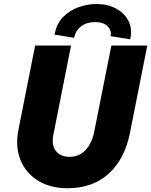

<svg xmlns="http://www.w3.org/2000/svg" viewBox="-20 -952 771 979"><path d="M324.2 7.8Q236.8 7.8 174.3 -30.5Q111.8 -68.8 84.2 -137Q56.6 -205.1 74.7 -293.9L159.2 -719.7H342.3L251.5 -261.7Q245.1 -228.5 253.4 -203.9Q261.7 -179.2 282.7 -165.8Q303.7 -152.3 335 -152.3Q384.8 -152.3 417 -188Q449.2 -223.6 460 -278.3L547.9 -719.7H731L642.6 -274.4Q616.2 -141.1 534.4 -66.7Q452.6 7.8 324.2 7.8ZM644 -751.5 543.9 -767.6Q550.3 -794.9 529.5 -817.1Q508.8 -839.4 465.3 -839.4Q422.4 -839.4 394 -818.1Q365.7 -796.9 357.9 -759.3L258.3 -775.4Q268.1 -830.6 301.5 -865Q335 -899.4 380.6 -915.5Q426.3 -931.6 472.2 -931.6Q528.3 -931.6 571.3 -908.7Q614.3 -885.7 635 -845.2Q655.8 -804.7 644 -751.5Z"/></svg>

Font: Reddit Sans Black
Style: Italic
Weight: 900
Italic angle: -11.25°
Designer: Stephen Hutchings
Version: Version 1.013